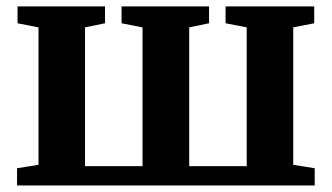

<svg xmlns="http://www.w3.org/2000/svg" viewBox="-20 -566 1012 586"><path d="M940.5 0H32V-52.5L97.5 -63V-482.5L33.5 -495V-546.5H300.5V-495L239.5 -482.5V-59H415V-482.5L351 -495V-546.5H618V-495L557.5 -482.5V-59H733V-482.5L668.5 -495V-546.5H939V-495L875 -482.5V-63L940.5 -52.5Z"/></svg>

Font: Merriweather Text
Style: Bold
Weight: 700
Designer: Eben Sorkin
Foundry: Eben Sorkin
Version: Version 2.100